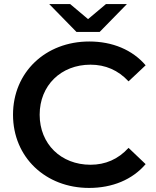

<svg xmlns="http://www.w3.org/2000/svg" viewBox="-20 -914 767 944"><path d="M470 -757 604 -894H501L413 -820L325 -894H222L356 -757ZM425 -104C280 -104 175 -206 175 -350C175 -494 280 -596 425 -596C498 -596 561 -569 612 -514L696 -593C631 -669 533 -710 419 -710C204 -710 44 -559 44 -350C44 -141 204 10 418 10C533 10 631 -31 696 -107L612 -187C561 -131 498 -104 425 -104Z"/></svg>

Font: Montserrat Lite SemiBold
Style: Regular
Weight: 600
Designer: Julieta Ulanovsky
Foundry: Julieta Ulanovsky
Version: Version 7.200;PS 007.200;hotconv 1.0.88;makeotf.lib2.5.64775